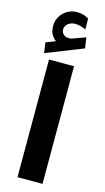

<svg xmlns="http://www.w3.org/2000/svg" viewBox="-135 -934 535 977"><g transform="rotate(15 132.5 -445.0)"><path d="M76.7 -719.2Q60.1 -732.4 51.5 -748.5Q43 -764.6 43 -790.5Q43 -834 73.2 -862.1Q103.5 -890.1 142.1 -890.1Q163.1 -890.1 177 -885.7Q190.9 -881.3 205.1 -873L205.6 -815.4Q176.8 -830.1 148.9 -830.1Q129.4 -830.1 112.8 -818.4Q96.2 -806.6 96.2 -784.2Q96.7 -771 108.9 -759.8Q121.1 -748.5 147 -752Q147 -752 150.9 -752.9L221.2 -778.3L229.5 -722.2L34.2 -645L26.4 -699.7ZM198.7 -620.1V-0.5H66.9V-620.1Z"/></g></svg>

Font: Vazirmatn UI ExtraBold
Style: Regular
Weight: 800
Designer: Saber Rastikerdar
Foundry: Saber Rastikerdar
Version: Version 33.003